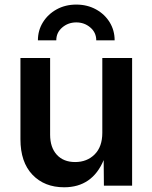

<svg xmlns="http://www.w3.org/2000/svg" viewBox="-20 -794 652 821"><path d="M254.4 6.8Q169.9 6.8 118.7 -46.9Q67.4 -100.6 67.4 -198.7V-545.9H194.3V-218.3Q194.3 -163.6 222.9 -132.3Q251.5 -101.1 301.3 -101.1Q352.1 -101.1 384.8 -133.8Q417.5 -166.5 417.5 -226.1V-545.9H544.9V0H424.3L423.3 -109.4Q374.5 6.8 254.4 6.8ZM306.2 -774.4Q353 -774.4 390.4 -753.9Q427.7 -733.4 449 -698.7Q470.2 -664.1 470.2 -621.6H391.6Q391.6 -654.8 366.2 -676.5Q340.8 -698.2 306.2 -698.2Q271.5 -698.2 246.1 -676.5Q220.7 -654.8 220.7 -621.6H142.1Q142.1 -664.1 163.6 -698.7Q185.1 -733.4 222.2 -753.9Q259.3 -774.4 306.2 -774.4Z"/></svg>

Font: Inter-SemiBold
Style: Regular
Weight: 600
Designer: Rasmus Andersson
Foundry: rsms
Version: Version 4.000;git-a52131595